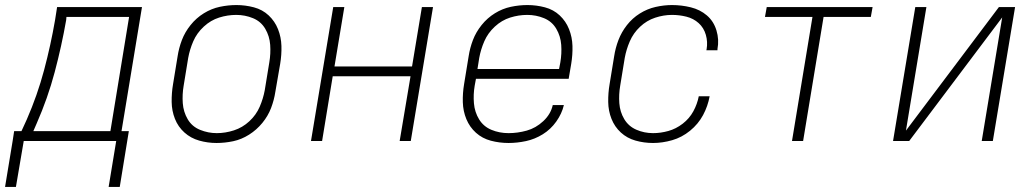

<svg xmlns="http://www.w3.org/2000/svg" viewBox="-45 -558 4097 760"><path d="M385 182H429L465 -39H436L517 -530H181L173 -479Q156 -380 129.5 -280.5Q103 -181 61 -85L40 -39H11L5 0H415ZM392 -39H87L100 -69Q144 -169 171.5 -272.5Q199 -376 217 -479L218 -491H466ZM-25 182H18L49 0H5Z M812 8Q845 8 878 1Q911 -6 941 -25Q971 -44 993.5 -71.5Q1016 -99 1028 -130.5Q1040 -162 1045 -195L1064 -305Q1070 -341 1069 -376Q1068 -411 1055.5 -442.5Q1043 -474 1018.5 -497Q994 -520 960 -529Q926 -538 891 -538Q858 -538 825 -531Q792 -524 762 -505.5Q732 -487 709.5 -459Q687 -431 675 -399.5Q663 -368 658 -335L640 -225Q634 -190 634.5 -154.5Q635 -119 647.5 -87.5Q660 -56 685 -33.5Q710 -11 743.5 -1.5Q777 8 812 8ZM813 -31Q779 -31 747 -44Q715 -57 698 -86Q681 -115 678.5 -149.5Q676 -184 682 -219L700 -329Q706 -362 720 -394.5Q734 -427 761.5 -452.5Q789 -478 822.5 -488.5Q856 -499 890 -499Q925 -499 956.5 -486Q988 -473 1005 -444Q1022 -415 1024.5 -380.5Q1027 -346 1021 -311L1003 -201Q997 -168 983 -135.5Q969 -103 942 -78Q915 -53 881 -42Q847 -31 813 -31Z M1186 0H1230L1272 -256H1580L1537 0H1581L1669 -530H1625L1586 -295H1279L1318 -530H1274Z M1968 8Q2002 8 2037 0.5Q2072 -7 2103.5 -26.5Q2135 -46 2157 -77Q2179 -108 2187 -142H2143Q2135 -106 2105.5 -78.5Q2076 -51 2040 -41Q2004 -31 1968 -31Q1932 -31 1900.5 -44Q1869 -57 1851.5 -85.5Q1834 -114 1831 -149Q1828 -184 1834 -219L1839 -246H2206L2216 -305Q2222 -341 2221 -376Q2220 -411 2207.5 -442.5Q2195 -474 2170.5 -497Q2146 -520 2112 -529Q2078 -538 2043 -538Q2010 -538 1977 -531Q1944 -524 1914 -505.5Q1884 -487 1861.5 -459Q1839 -431 1827 -399.5Q1815 -368 1810 -335L1792 -225Q1786 -189 1787 -153.5Q1788 -118 1801 -86.5Q1814 -55 1839 -32.5Q1864 -10 1898 -1Q1932 8 1968 8ZM2168 -285H1845L1852 -329Q1858 -362 1872 -394.5Q1886 -427 1913.5 -452.5Q1941 -478 1974.5 -488.5Q2008 -499 2042 -499Q2077 -499 2108.5 -486Q2140 -473 2157 -444Q2174 -415 2176.5 -380.5Q2179 -346 2173 -311Z M2540 8Q2577 8 2615.5 -3Q2654 -14 2686.5 -40.5Q2719 -67 2738 -102.5Q2757 -138 2764 -177H2721Q2715 -146 2699.5 -117.5Q2684 -89 2657.5 -68.5Q2631 -48 2600.5 -39.5Q2570 -31 2540 -31Q2505 -31 2474 -44.5Q2443 -58 2426 -86.5Q2409 -115 2406.5 -149.5Q2404 -184 2410 -219L2428 -329Q2434 -362 2448 -394.5Q2462 -427 2488.5 -452Q2515 -477 2548.5 -488Q2582 -499 2615 -499Q2644 -499 2672 -492Q2700 -485 2720.5 -466.5Q2741 -448 2749 -420Q2757 -392 2752 -363Q2752 -361 2751 -359H2795V-364Q2802 -401 2791 -437.5Q2780 -474 2753 -497Q2726 -520 2689.5 -529Q2653 -538 2615 -538Q2583 -538 2550 -530.5Q2517 -523 2487.5 -504.5Q2458 -486 2436.5 -458.5Q2415 -431 2403 -399.5Q2391 -368 2386 -335L2368 -225Q2362 -190 2362.5 -154.5Q2363 -119 2375.5 -87.5Q2388 -56 2412.5 -33.5Q2437 -11 2470.5 -1.5Q2504 8 2540 8Z M3090 0H3134L3215 -491H3402L3409 -530H2990L2983 -491H3171Z M3490 0H3554L3922 -489L3841 0H3885L3973 -530H3909L3541 -41L3622 -530H3578Z"/></svg>

Font: Iosevka Sparkle XLtObl
Style: Regular
Weight: 200
Italic angle: -9°
Designer: Belleve Invis
Foundry: Belleve Invis
Version: Version 4.5.0; ttfautohint (v1.8.3)